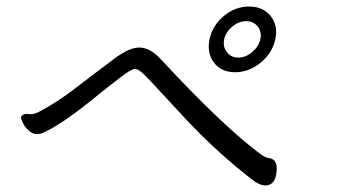

<svg xmlns="http://www.w3.org/2000/svg" viewBox="-20 -678 1040 590"><path d="M316 -486Q373 -532 407.5 -532Q442 -532 475 -495Q670 -285 784 -202Q797 -193 808 -192Q838 -187 828 -138Q821 -108 795 -108Q783 -108 764 -119Q650 -206 551 -312Q507 -359 474 -395Q441 -431 423.5 -448.5Q406 -466 395 -466Q384 -466 353 -442.5Q322 -419 281 -386Q169 -294 110 -269Q103 -266 91.5 -266Q80 -266 68 -277Q56 -288 50 -301Q44 -314 44.5 -317.5Q45 -321 47 -322Q54 -330 68.5 -327.5Q83 -325 101 -335Q156 -364 211 -406.5Q266 -449 316 -486ZM669 -557.5Q664 -535 677 -518Q690 -501 712.5 -501Q735 -501 755 -518Q775 -535 780 -557.5Q785 -580 772 -596.5Q759 -613 736.5 -613Q714 -613 694 -596.5Q674 -580 669 -557.5ZM745.5 -658Q788 -658 811.5 -629Q835 -600 826 -557.5Q817 -515 781 -485.5Q745 -456 702.5 -456Q660 -456 637.5 -485.5Q615 -515 624 -557.5Q633 -600 668 -629Q703 -658 745.5 -658Z"/></svg>

Font: LXGW Bright GB
Style: Italic
Weight: 400
Italic angle: -12°
Designer: Christian Thalmann (Catharsis Fonts)
Foundry: LXGW / Christian Thalmann (Catharsis Fonts) / Fontworks Inc.
Version: Version 5.510